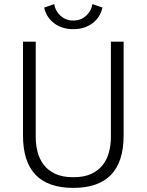

<svg xmlns="http://www.w3.org/2000/svg" viewBox="-20 -903 714 935"><path d="M244 -883Q249 -850 274.5 -826.5Q300 -803 337 -803Q374 -803 399.5 -826.5Q425 -850 430 -883L479 -866Q468 -818 430 -789.5Q392 -761 337 -761Q282 -761 244 -789.5Q206 -818 195 -866ZM154 -234Q154 -198 163 -163Q172 -128 193 -100.5Q214 -73 249 -56.5Q284 -40 337 -40Q390 -40 425 -56.5Q460 -73 481 -100.5Q502 -128 511 -163Q520 -198 520 -234V-700H582V-243Q582 12 337 12Q92 12 92 -243V-700H154Z"/></svg>

Font: Post Grotesk Light
Style: Light
Weight: 300
Version: Version 1.0